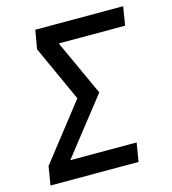

<svg xmlns="http://www.w3.org/2000/svg" viewBox="-109 -825 819 914"><g transform="rotate(-15 300.0 -367.5)"><path d="M27 0 42 -92 258 -368 133 -643 149 -735H582L567 -643H240L366 -368L149 -92H476L461 0Z"/></g></svg>

Font: Iosevka SS04 Semibold Extended
Style: Italic
Weight: 600
Width: 7
Italic angle: -9°
Monospace: yes
Designer: Belleve Invis
Foundry: Belleve Invis
Version: Version 19.0.0; ttfautohint (v1.8.4)